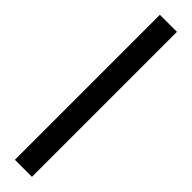

<svg xmlns="http://www.w3.org/2000/svg" viewBox="-324 -695 868 868"><g transform="rotate(45 110.0 -261.5)"><path d="M55 202V-725H164V202Z"/></g></svg>

Font: Archivo Condensed ExtraBold
Style: Italic
Weight: 800
Width: 3
Italic angle: -10°
Designer: Hector Gatti
Foundry: Omnibus-Type
Version: Version 2.001